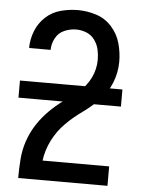

<svg xmlns="http://www.w3.org/2000/svg" viewBox="-53 -785 606 827"><g transform="rotate(5 250.0 -371.5)"><path d="M57 0H443V-84H155Q161 -130 182.5 -172.5Q204 -215 237 -248Q270 -281 308 -308Q346 -335 379 -368.5Q412 -402 429.5 -446Q447 -490 447 -537Q447 -577 436 -616.5Q425 -656 397 -687Q369 -718 330 -730.5Q291 -743 251 -743Q213 -743 176 -733Q139 -723 111 -697Q83 -671 69 -635Q55 -599 55 -562H148Q148 -588 161 -612.5Q174 -637 199 -648Q224 -659 251 -659Q273 -659 294.5 -650.5Q316 -642 330 -623Q344 -604 349 -582Q354 -560 354 -537Q354 -497 336 -459.5Q318 -422 286.5 -396.5Q255 -371 222.5 -347.5Q190 -324 161.5 -295.5Q133 -267 111 -233Q89 -199 76 -160.5Q63 -122 60 -81.5Q57 -41 57 -1ZM28 -345H471V-419H28Z"/></g></svg>

Font: Iosevka SS08 Medium
Style: Regular
Weight: 500
Monospace: yes
Designer: Belleve Invis
Foundry: Belleve Invis
Version: Version 3.4.3; ttfautohint (v1.8.3)